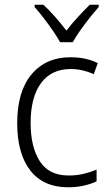

<svg xmlns="http://www.w3.org/2000/svg" viewBox="-20 -851 462 815"><path d="M270 -56Q164 -56 108.5 -127.5Q53 -199 53 -328Q53 -463 114 -535.5Q175 -608 279 -608Q313 -608 342.5 -601.5Q372 -595 395 -583L378 -536Q330 -558 280 -558Q198 -558 154 -498Q110 -438 110 -329Q110 -227 149 -166.5Q188 -106 272 -106Q305 -106 334.5 -113Q364 -120 390 -131V-81Q366 -70 335.5 -63Q305 -56 270 -56ZM235 -672Q223 -694 204 -721.5Q185 -749 164.5 -775.5Q144 -802 127 -821V-831H164Q188 -809 214 -779.5Q240 -750 262 -721Q285 -751 310 -778Q335 -805 361 -831H399V-821Q381 -801 360 -774.5Q339 -748 320 -721Q301 -694 289 -672Z"/></svg>

Font: Noto Sans Malayalam UI SemiCondensed Light
Style: Regular
Weight: 300
Width: 4
Designer: Jelle Bosma - Monotype Design Team
Foundry: Monotype Imaging Inc.
Version: Version 2.104; ttfautohint (v1.8.4.7-5d5b)